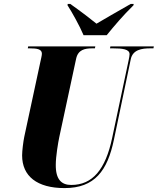

<svg xmlns="http://www.w3.org/2000/svg" viewBox="-20 -951 806 981"><path d="M407 -771H525C564 -819 607 -870 662 -924L663 -931H648C575 -890 513 -853 473 -830C442 -855 401 -887 339 -931H326L325 -924C346 -892 388 -817 407 -771ZM310 10C464 10 529 -79 562 -237L648 -648C658 -697 704 -704 748 -704H764L766 -714H544L542 -704H557C605 -704 642 -700 642 -674C642 -669 640 -655 637 -642L553 -246C519 -85 453 -6 344 -6C294 -6 264 -34 265 -110C265 -151 277 -223 283 -251L369 -651C379 -697 413 -704 452 -704H465L467 -714H124L122 -704H132C169 -704 194 -700 194 -677C194 -667 190 -653 185 -629L104 -252C99 -228 93 -181 93 -157C93 -51 169 10 310 10Z"/></svg>

Font: Noto Serif Display Condensed Black
Style: Italic
Weight: 900
Width: 3
Italic angle: -12°
Designer: Monotype Design Team
Foundry: Monotype Imaging Inc.
Version: Version 2.009